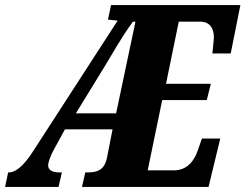

<svg xmlns="http://www.w3.org/2000/svg" viewBox="-45 -734 964 754"><path d="M-25 0H185L198 -57H187C163 -57 144 -65 144 -85C144 -93 150 -117 168 -149L210 -226H397L375 -114C365 -65 335 -57 301 -57H290L277 0H774L820 -190H748L733 -147C719 -103 690 -65 638 -65H535L592 -341H767L783 -405H607L657 -649H740C780 -649 795 -622 795 -587C795 -579 790 -533 789 -524H861L899 -714H391L379 -657L417 -653L81 -134C49 -85 17 -57 -9 -57H-13ZM253 -289 361 -465C400 -528 428 -582 477 -649H487L411 -289Z"/></svg>

Font: Noto Serif ExtraCondensed Black
Style: Italic
Weight: 900
Width: 2
Italic angle: -12°
Designer: Monotype Design Team
Foundry: Monotype Imaging Inc.
Version: Version 2.014